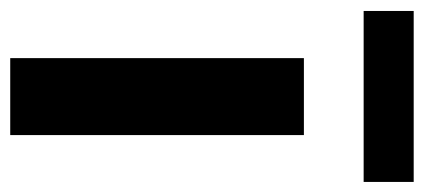

<svg xmlns="http://www.w3.org/2000/svg" viewBox="-252 -568 809 366"><g transform="rotate(90 152.0 -384.5)"><path d="M79.3 0V-559.8H226V0ZM-10.6 -673.7V-769.1H315.3V-673.7Z"/></g></svg>

Font: Noto Sans KR Thin
Style: Regular
Weight: 100
Designer: Ryoko NISHIZUKA 西塚涼子 (kana, bopomofo & ideographs); Paul D. Hunt (Latin, Greek & Cyrillic); Sandoll Communications 산돌커뮤니
Foundry: Adobe
Version: Version 2.004-H2;hotconv 1.0.118;makeotfexe 2.5.65603